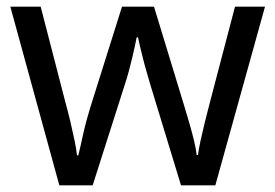

<svg xmlns="http://www.w3.org/2000/svg" viewBox="-20 -557 826 576"><path d="M431 -303Q425 -324 419 -344.5Q413 -365 408.5 -383.5Q404 -402 400 -418Q396 -434 394 -445H390Q388 -434 384.5 -418Q381 -402 376.5 -383Q372 -364 366.5 -343.5Q361 -323 354 -302L258 -1H158L11 -537H102L176 -251Q184 -222 191 -192.5Q198 -163 203.5 -136.5Q209 -110 211 -91H215Q218 -103 222 -121Q226 -139 230.5 -159Q235 -179 240.5 -199Q246 -219 251 -235L346 -537H442L534 -235Q541 -212 548.5 -186Q556 -160 562 -135.5Q568 -111 570 -92H574Q576 -109 581.5 -134.5Q587 -160 594.5 -190.5Q602 -221 610 -251L685 -537H775L626 -1H523Z"/></svg>

Font: tamil15
Style: Book
Weight: 400
Designer: Jelle Bosma - Monotype Design Team
Foundry: Monotype Imaging Inc.
Version: Version 2.003